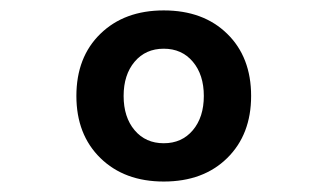

<svg xmlns="http://www.w3.org/2000/svg" viewBox="-20 -723 626 367"><path d="M293 -376Q217.8 -376 171.9 -420.9Q126 -465.8 126 -539.6Q126 -613.8 171.9 -658.4Q217.8 -703.1 293 -703.1Q368.7 -703.1 414.3 -658.4Q460 -613.8 460 -539.6Q460 -465.8 414.3 -420.9Q368.7 -376 293 -376ZM293 -449.2Q327.6 -449.2 348.6 -474.1Q369.6 -499 369.6 -539.6Q369.6 -580.1 348.6 -605Q327.6 -629.9 293 -629.9Q258.3 -629.9 237.3 -605Q216.3 -580.1 216.3 -539.6Q216.3 -499 237.3 -474.1Q258.3 -449.2 293 -449.2Z"/></svg>

Font: Cascadia Mono
Style: Regular
Weight: 400
Monospace: yes
Designer: Aaron Bell
Foundry: Saja Typeworks
Version: Version 2404.023